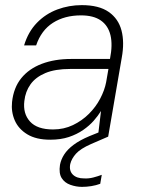

<svg xmlns="http://www.w3.org/2000/svg" viewBox="-20 -533 557 749"><path d="M176 12Q121 12 86.5 -9Q52 -30 37.5 -63.5Q23 -97 27 -135Q33 -191 63 -228Q93 -265 143 -284Q193 -303 258 -303H409Q420 -358 411 -395.5Q402 -433 373.5 -453Q345 -473 296 -473Q232 -473 186.5 -444Q141 -415 121 -356H74Q90 -409 124 -444Q158 -479 203.5 -496Q249 -513 299 -513Q366 -513 404 -486.5Q442 -460 454 -414Q466 -368 455 -308L402 0H362L374 -100Q363 -82 346 -62.5Q329 -43 304.5 -26Q280 -9 248.5 1.5Q217 12 176 12ZM187 -28Q229 -28 264.5 -45Q300 -62 327 -89Q354 -116 371 -148.5Q388 -181 394 -212L403 -264H254Q195 -264 157 -248Q119 -232 99 -204Q79 -176 75 -139Q69 -90 97 -59Q125 -28 187 -28ZM300 196Q277 196 254.5 188Q232 180 220.5 161.5Q209 143 214 110Q218 89 230.5 69.5Q243 50 267 32Q291 14 329 -2L391 -27L402 0L335 29Q294 47 276.5 66.5Q259 86 254 107Q249 133 264 148Q279 163 308 163Q326 164 343.5 159.5Q361 155 377 149L371 184Q355 190 336.5 193Q318 196 300 196Z"/></svg>

Font: DM Sans 17pt ExtraLight
Style: Italic
Weight: 250
Italic angle: -10°
Version: Version 4.004;gftools[0.9.30]